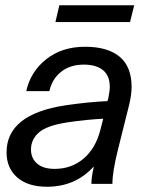

<svg xmlns="http://www.w3.org/2000/svg" viewBox="-20 -700 571 731"><path d="M481 -369Q481 -340 472 -302L429 -130Q408 -46 408 0H328Q328 -26 337 -64H335Q266 11 159 11Q86 11 45.5 -24.5Q5 -60 5 -120Q5 -265 229 -299Q318 -312 389 -315L392 -324Q398 -354 398 -369Q398 -412 372 -433Q346 -454 299 -454Q247 -454 212.5 -426.5Q178 -399 168 -353H80Q96 -427 156 -474.5Q216 -522 304 -522Q390 -522 435.5 -484Q481 -446 481 -369ZM236 -234Q158 -222 128 -195.5Q98 -169 98 -131Q98 -97 121.5 -77Q145 -57 188 -57Q252 -57 298 -96Q344 -135 362 -205L373 -248Q310 -245 236 -234ZM191 -616 206 -680H491L475 -616Z"/></svg>

Font: CST
Style: Italic
Weight: 400
Italic angle: -14°
Version: Version 1.00